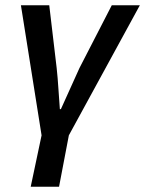

<svg xmlns="http://www.w3.org/2000/svg" viewBox="-20 -511 548 725"><path d="M96 194 137 0 59 -491H166L194 -254Q198 -217 200.5 -177Q203 -137 206 -99H210Q227 -136 245 -176.5Q263 -217 280 -254L402 -491H508L240 0L203 194Z"/></svg>

Font: Source Sans 3 SemiBold
Style: Italic
Weight: 600
Italic angle: -11°
Designer: Paul D. Hunt
Foundry: Adobe
Version: Version 3.046;hotconv 1.0.118;makeotfexe 2.5.65603